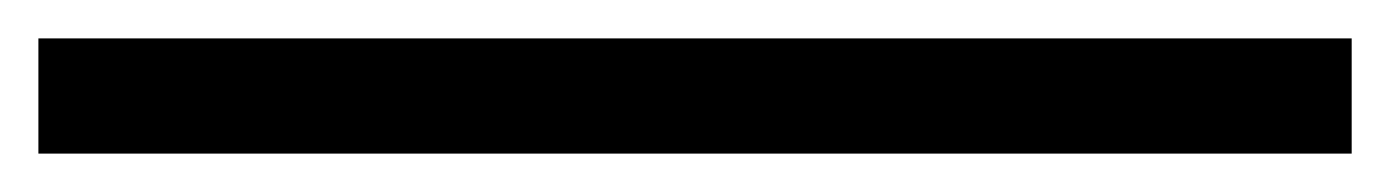

<svg xmlns="http://www.w3.org/2000/svg" viewBox="-20 82 724 100"><path d="M0 102H684V162H0Z"/></svg>

Font: Krub
Style: Regular
Weight: 400
Designer: Ekaluck Peanpanawate
Foundry: Cadson Demak Co.,Ltd.
Version: Version 1.000; ttfautohint (v1.6)